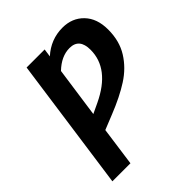

<svg xmlns="http://www.w3.org/2000/svg" viewBox="-198 -822 940 940"><g transform="rotate(-45 272.0 -352.5)"><path d="M544 -540Q544 -461 508 -403.5Q472 -346 411.5 -307Q351 -268 263 -233L186 -202L158 0H33L130 -691H255L249 -649Q311 -705 392 -705Q459 -705 501.5 -661Q544 -617 544 -540ZM413 -531Q413 -610 346 -610Q289 -610 237 -560L200 -299L253 -324Q413 -400 413 -531Z"/></g></svg>

Font: Fira Sans Condensed Medium
Style: Italic
Weight: 500
Width: 3
Italic angle: -8°
Designer: bBox Type GmbH & Carrois Corporate GbR & Edenspiekermann AG
Foundry: bBox Type GmbH & Carrois Corporate GbR & Edenspiekermann AG
Version: Version 4.301